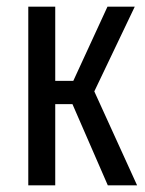

<svg xmlns="http://www.w3.org/2000/svg" viewBox="-20 -557 436 577"><path d="M304 0 186 -271V-283L303 -537H385L258 -271L259 -292L392 0ZM65 0V-537H146V0ZM136 -244V-314H238V-244Z"/></svg>

Font: Noto Sans ExtraCondensed
Style: Regular
Weight: 400
Width: 2
Designer: Monotype Design Team
Foundry: Monotype Imaging Inc.
Version: Version 2.013